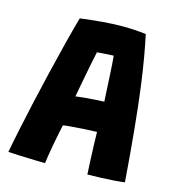

<svg xmlns="http://www.w3.org/2000/svg" viewBox="-102 -756 784 852"><g transform="rotate(15 290.0 -330.0)"><path d="M181.5 7.5Q165 7.5 132.5 6.5Q100 5.5 66.2 4.2Q32.5 3 11.5 1.5Q18 -35.5 30.8 -96.5Q43.5 -157.5 60 -231.5Q76.5 -305.5 95 -382.5Q113.5 -459.5 131.2 -529.8Q149 -600 164 -653Q214.5 -659.5 263.8 -663.8Q313 -668 359.5 -668Q412.5 -668 465 -661.5Q474.5 -617.5 484.5 -560.5Q494.5 -503.5 504.8 -426.2Q515 -349 525.2 -244.8Q535.5 -140.5 546 -2Q529.5 0.5 499 2.8Q468.5 5 435 6.2Q401.5 7.5 376 7.5Q374.5 -16.5 373 -51Q371.5 -85.5 370.2 -121.5Q369 -157.5 368.5 -186Q342 -185.5 309.8 -183.5Q277.5 -181.5 250.8 -179.2Q224 -177 214.5 -175Q203.5 -123.5 194.2 -73Q185 -22.5 181.5 7.5ZM235 -313.5Q246.5 -315.5 271 -317.8Q295.5 -320 322 -321.8Q348.5 -323.5 365 -324Q364 -334.5 362.8 -363.8Q361.5 -393 359.5 -427.8Q357.5 -462.5 355.8 -491.8Q354 -521 352.5 -532Q344.5 -532 328.5 -531Q312.5 -530 297.2 -529Q282 -528 276.5 -527Q272 -507.5 264.5 -469Q257 -430.5 248.8 -387.8Q240.5 -345 235 -313.5Z"/></g></svg>

Font: Grandstander
Style: Bold
Weight: 700
Designer: Tyler Finck
Foundry: Etcetera Type Co
Version: Version 1.200; ttfautohint (v1.8.3)